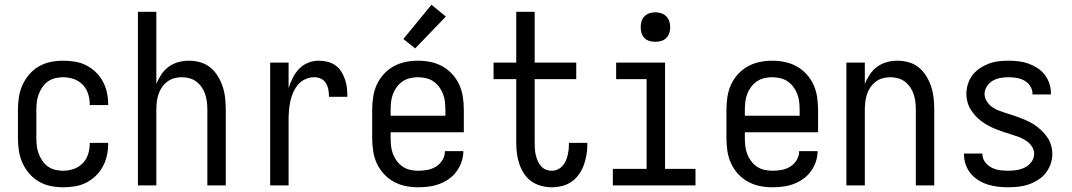

<svg xmlns="http://www.w3.org/2000/svg" viewBox="-20 -785 4540 813"><path d="M247 8Q220 8 193.5 2.5Q167 -3 144 -16.5Q121 -30 103.5 -50.5Q86 -71 75 -95.5Q64 -120 60 -146.5Q56 -173 56 -200V-320Q56 -347 60 -373.5Q64 -400 75 -424.5Q86 -449 103.5 -469.5Q121 -490 144 -503.5Q167 -517 193.5 -522.5Q220 -528 247 -528Q272 -528 297 -524Q322 -520 344 -509Q366 -498 384.5 -480.5Q403 -463 415 -441Q427 -419 432.5 -394.5Q438 -370 438 -345V-340H360V-343Q360 -366 353 -388Q346 -410 330 -426.5Q314 -443 292 -450.5Q270 -458 247 -458Q230 -458 213.5 -454Q197 -450 183 -440Q169 -430 159.5 -416Q150 -402 144 -386.5Q138 -371 136 -354Q134 -337 134 -320V-200Q134 -183 136 -166Q138 -149 144 -133.5Q150 -118 159.5 -104Q169 -90 183 -80Q197 -70 213.5 -66Q230 -62 247 -62Q270 -62 292 -69.5Q314 -77 330 -93.5Q346 -110 353 -132Q360 -154 360 -177V-180H438V-175Q438 -150 432.5 -125.5Q427 -101 415 -79Q403 -57 384.5 -39.5Q366 -22 344 -11Q322 0 297 4Q272 8 247 8Z M564 0V-735H642V-429Q650 -450 663 -469.5Q676 -489 694.5 -502.5Q713 -516 735.5 -522Q758 -528 780 -528Q805 -528 829 -521Q853 -514 871.5 -498.5Q890 -483 903 -461.5Q916 -440 923.5 -416.5Q931 -393 933.5 -368.5Q936 -344 936 -320V0H858V-320Q858 -337 856 -353.5Q854 -370 849 -385.5Q844 -401 834.5 -415Q825 -429 812 -439Q799 -449 783 -453.5Q767 -458 750 -458Q733 -458 717 -453.5Q701 -449 688 -439Q675 -429 665.5 -415Q656 -401 651 -385.5Q646 -370 644 -353.5Q642 -337 642 -320V0Z M1124 0V-520H1202V-412Q1209 -434 1219.5 -455Q1230 -476 1246 -493Q1262 -510 1284 -519Q1306 -528 1329 -528Q1348 -528 1366.5 -523.5Q1385 -519 1400 -508.5Q1415 -498 1425 -482Q1435 -466 1441 -448.5Q1447 -431 1449 -412.5Q1451 -394 1451 -375H1373Q1373 -390 1370.5 -404.5Q1368 -419 1360.5 -432Q1353 -445 1339.5 -451.5Q1326 -458 1311 -458Q1291 -458 1272.5 -449.5Q1254 -441 1241.5 -426Q1229 -411 1221 -392.5Q1213 -374 1209 -354.5Q1205 -335 1203.5 -315Q1202 -295 1202 -276V0Z M1750 8Q1723 8 1696.5 2.5Q1670 -3 1646.5 -16Q1623 -29 1604.5 -49.5Q1586 -70 1575 -94.5Q1564 -119 1560 -146Q1556 -173 1556 -200V-320Q1556 -347 1560 -374Q1564 -401 1575 -425.5Q1586 -450 1604.5 -470.5Q1623 -491 1646.5 -504Q1670 -517 1696.5 -522.5Q1723 -528 1750 -528Q1777 -528 1803.5 -522.5Q1830 -517 1853.5 -504Q1877 -491 1895.5 -470.5Q1914 -450 1925 -425.5Q1936 -401 1940 -374Q1944 -347 1944 -320V-225H1634V-200Q1634 -183 1636 -166Q1638 -149 1644 -133Q1650 -117 1660.5 -103Q1671 -89 1685 -79.5Q1699 -70 1716 -66Q1733 -62 1750 -62Q1770 -62 1789.5 -65.5Q1809 -69 1826 -79.5Q1843 -90 1853.5 -107.5Q1864 -125 1864 -145H1942Q1942 -122 1934.5 -100Q1927 -78 1913.5 -59.5Q1900 -41 1881 -27.5Q1862 -14 1840.5 -6Q1819 2 1796 5Q1773 8 1750 8ZM1866 -295V-320Q1866 -337 1864 -354Q1862 -371 1856 -387Q1850 -403 1839.5 -417Q1829 -431 1815 -440.5Q1801 -450 1784 -454Q1767 -458 1750 -458Q1733 -458 1716 -454Q1699 -450 1685 -440.5Q1671 -431 1660.5 -417Q1650 -403 1644 -387Q1638 -371 1636 -354Q1634 -337 1634 -320V-295ZM1738 -580 1688 -620 1807 -765 1868 -715Z M2316 8Q2294 8 2271.5 2Q2249 -4 2230.5 -17Q2212 -30 2199.5 -49Q2187 -68 2179.5 -89.5Q2172 -111 2169 -133.5Q2166 -156 2166 -179V-450H2070V-520H2166V-735H2244V-520H2420V-450H2244V-179Q2244 -166 2245 -153Q2246 -140 2249 -127.5Q2252 -115 2257 -103.5Q2262 -92 2270.5 -82Q2279 -72 2291 -67Q2303 -62 2316 -62Q2329 -62 2340.5 -67Q2352 -72 2360.5 -81Q2369 -90 2374.5 -101.5Q2380 -113 2383 -125Q2386 -137 2387.5 -149.5Q2389 -162 2389 -174V-180H2467V-171Q2467 -149 2463 -127Q2459 -105 2451.5 -84.5Q2444 -64 2431 -46Q2418 -28 2400 -15.5Q2382 -3 2360 2.5Q2338 8 2316 8Z M2575 0V-70H2718V-450H2589V-520H2796V-70H2925V0ZM2755 -608Q2742 -608 2730 -611.5Q2718 -615 2709 -624Q2700 -633 2696.5 -645Q2693 -657 2693 -670Q2693 -683 2696.5 -695Q2700 -707 2709 -716Q2718 -725 2730 -729Q2742 -733 2755 -733Q2768 -733 2780 -729Q2792 -725 2801 -716Q2810 -707 2814 -695Q2818 -683 2818 -670Q2818 -657 2814 -645Q2810 -633 2801 -624Q2792 -615 2780 -611.5Q2768 -608 2755 -608Z M3250 8Q3223 8 3196.5 2.5Q3170 -3 3146.5 -16Q3123 -29 3104.5 -49.5Q3086 -70 3075 -94.5Q3064 -119 3060 -146Q3056 -173 3056 -200V-320Q3056 -347 3060 -374Q3064 -401 3075 -425.5Q3086 -450 3104.5 -470.5Q3123 -491 3146.5 -504Q3170 -517 3196.5 -522.5Q3223 -528 3250 -528Q3277 -528 3303.5 -522.5Q3330 -517 3353.5 -504Q3377 -491 3395.5 -470.5Q3414 -450 3425 -425.5Q3436 -401 3440 -374Q3444 -347 3444 -320V-225H3134V-200Q3134 -183 3136 -166Q3138 -149 3144 -133Q3150 -117 3160.5 -103Q3171 -89 3185 -79.5Q3199 -70 3216 -66Q3233 -62 3250 -62Q3270 -62 3289.5 -65.5Q3309 -69 3326 -79.5Q3343 -90 3353.5 -107.5Q3364 -125 3364 -145H3442Q3442 -122 3434.5 -100Q3427 -78 3413.5 -59.5Q3400 -41 3381 -27.5Q3362 -14 3340.5 -6Q3319 2 3296 5Q3273 8 3250 8ZM3366 -295V-320Q3366 -337 3364 -354Q3362 -371 3356 -387Q3350 -403 3339.5 -417Q3329 -431 3315 -440.5Q3301 -450 3284 -454Q3267 -458 3250 -458Q3233 -458 3216 -454Q3199 -450 3185 -440.5Q3171 -431 3160.5 -417Q3150 -403 3144 -387Q3138 -371 3136 -354Q3134 -337 3134 -320V-295Z M3564 0V-520H3642V-429Q3650 -450 3663 -469.5Q3676 -489 3694.5 -502.5Q3713 -516 3735.5 -522Q3758 -528 3780 -528Q3805 -528 3829 -521Q3853 -514 3871.5 -498.5Q3890 -483 3903 -461.5Q3916 -440 3923.5 -416.5Q3931 -393 3933.5 -368.5Q3936 -344 3936 -320V0H3858V-320Q3858 -337 3856 -353.5Q3854 -370 3849 -385.5Q3844 -401 3834.5 -415Q3825 -429 3812 -439Q3799 -449 3783 -453.5Q3767 -458 3750 -458Q3733 -458 3717 -453.5Q3701 -449 3688 -439Q3675 -429 3665.5 -415Q3656 -401 3651 -385.5Q3646 -370 3644 -353.5Q3642 -337 3642 -320V0Z M4249 8Q4227 8 4205.5 5.5Q4184 3 4163 -3.5Q4142 -10 4123.5 -21.5Q4105 -33 4091 -49.5Q4077 -66 4069.5 -87Q4062 -108 4062 -130V-135H4140V-132Q4140 -114 4151 -99Q4162 -84 4178.5 -75.5Q4195 -67 4213 -64.5Q4231 -62 4249 -62Q4267 -62 4285.5 -65Q4304 -68 4320 -76Q4336 -84 4347.5 -99.5Q4359 -115 4359 -133Q4359 -151 4349 -165.5Q4339 -180 4324.5 -189.5Q4310 -199 4294 -205Q4278 -211 4261.5 -216Q4245 -221 4228.5 -226.5Q4212 -232 4196 -238.5Q4180 -245 4165 -253Q4150 -261 4136 -271.5Q4122 -282 4110.5 -294.5Q4099 -307 4090 -321.5Q4081 -336 4076.5 -353Q4072 -370 4072 -387Q4072 -408 4078.5 -429Q4085 -450 4098 -467Q4111 -484 4129 -496Q4147 -508 4167 -515.5Q4187 -523 4208.5 -525.5Q4230 -528 4251 -528Q4272 -528 4293 -525.5Q4314 -523 4334 -516Q4354 -509 4372 -497.5Q4390 -486 4403 -469.5Q4416 -453 4423 -432.5Q4430 -412 4430 -391V-385H4352V-388Q4352 -405 4342.5 -420Q4333 -435 4318 -443.5Q4303 -452 4285.5 -455Q4268 -458 4251 -458Q4234 -458 4216.5 -455Q4199 -452 4184 -443.5Q4169 -435 4159 -419.5Q4149 -404 4149 -387Q4149 -370 4159 -355Q4169 -340 4183 -330.5Q4197 -321 4213.5 -315Q4230 -309 4246.5 -304Q4263 -299 4279 -293.5Q4295 -288 4311 -281.5Q4327 -275 4342.5 -267Q4358 -259 4371.5 -248.5Q4385 -238 4397 -225.5Q4409 -213 4418 -198.5Q4427 -184 4431.5 -167Q4436 -150 4436 -133Q4436 -111 4428.5 -90Q4421 -69 4407.5 -52Q4394 -35 4375 -23Q4356 -11 4335.5 -4Q4315 3 4293 5.5Q4271 8 4249 8Z"/></svg>

Font: Iosevka MaddieWtf
Style: Regular
Weight: 400
Monospace: yes
Designer: Belleve Invis
Foundry: Belleve Invis
Version: Version 31.3.0; ttfautohint (v1.8.3)